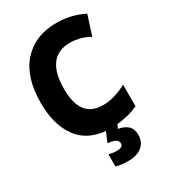

<svg xmlns="http://www.w3.org/2000/svg" viewBox="-228 -837 1056 1189"><g transform="rotate(-30 300.0 -242.0)"><path d="M328 240Q395 240 430 210Q465 180 465 130Q465 87 440.5 64.5Q416 42 374 35L385 8Q470 0 538 -32V-186Q450 -138 368 -138Q208 -138 208 -344Q208 -576 384 -576Q412 -576 448.5 -567.5Q485 -559 521 -538L566 -678Q474 -724 371 -724Q218 -724 129 -625.5Q40 -527 40 -341Q40 -190 105.5 -96.5Q171 -3 303 9L273 80Q345 85 345 122Q345 150 298 150Q275 150 244 142V229Q282 240 328 240Z"/></g></svg>

Font: Noto Sans Mono UI ExtraBold
Style: Regular
Weight: 800
Designer: Monotype Design team
Foundry: Monotype Imaging Inc.
Version: 1.000